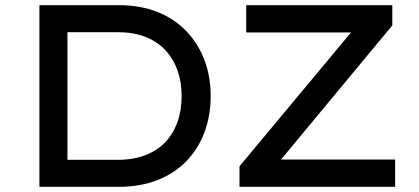

<svg xmlns="http://www.w3.org/2000/svg" viewBox="-20 -720 1616 740"><path d="M132 0V-700H438Q521 -700 586.5 -674Q652 -648 698 -600Q744 -552 768 -488.5Q792 -425 792 -350Q792 -274 768 -210Q744 -146 698.5 -99Q653 -52 587 -26Q521 0 438 0ZM240 -93 237 -104H433Q494 -104 540.5 -122Q587 -140 617.5 -172.5Q648 -205 664 -250Q680 -295 680 -350Q680 -404 664 -449Q648 -494 617 -527Q586 -560 540 -578Q494 -596 433 -596H234L240 -605ZM903 0V-79L1348 -613L1373 -595H929V-700H1492V-622L1048 -87L1023 -105H1503V0Z"/></svg>

Font: Lexend Exa
Style: Regular
Weight: 400
Designer: Bonnie Shaver-Troup, Thomas Jockin
Foundry: Lexend
Version: Version 1.007